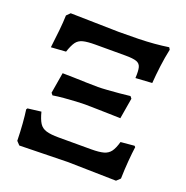

<svg xmlns="http://www.w3.org/2000/svg" viewBox="-119 -763 850 877"><g transform="rotate(20 305.5 -325.0)"><path d="M67 3 51 -14Q50 -58 47 -97Q44 -136 40 -163L44 -169L109 -177Q118 -142 129.5 -124Q141 -106 163 -99.5Q185 -93 223 -93H382Q420 -93 441.5 -99Q463 -105 475 -121.5Q487 -138 496 -170L562 -176L567 -171Q563 -143 559.5 -100.5Q556 -58 555 -14L537 3L302 -2ZM131 -264 123 -274 140 -375Q163 -375 194 -374Q225 -373 257 -372Q289 -371 313 -371Q330 -371 357.5 -373Q385 -375 414.5 -377.5Q444 -380 467 -383L475 -373L458 -272Q435 -273 404 -273.5Q373 -274 341.5 -275Q310 -276 285 -276Q268 -276 241 -274.5Q214 -273 184.5 -270.5Q155 -268 131 -264ZM49 -468Q55 -517 59 -555.5Q63 -594 64 -628L81 -645L316 -640Q370 -640 411.5 -641Q453 -642 488.5 -645Q524 -648 557 -653L563 -643Q554 -601 548.5 -557.5Q543 -514 540 -473L460 -468Q462 -503 457.5 -520Q453 -537 436 -543Q419 -549 382 -549H237Q197 -549 176 -543.5Q155 -538 143.5 -522Q132 -506 121 -473Z"/></g></svg>

Font: Alegreya SemiBold
Style: Regular
Weight: 600
Designer: Juan Pablo del Peral
Foundry: Huerta Tipografica
Version: Version 2.009